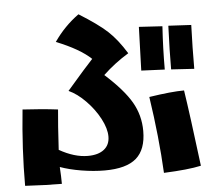

<svg xmlns="http://www.w3.org/2000/svg" viewBox="-56 -851 1029 939"><g transform="rotate(-5 459.0 -381.5)"><path d="M30 22Q30 -158 50 -351Q142 -346 223 -336Q216 -264 209 -139Q283 -97 349 -97Q400 -97 428.5 -119.5Q457 -142 457 -183Q457 -222 431.5 -270.5Q406 -319 365 -361Q324 -403 282 -422Q376 -531 411 -568Q356 -620 241 -666Q292 -740 363 -791Q455 -734 500.5 -692Q546 -650 589 -580Q520 -538 463 -484Q554 -402 591.5 -337Q629 -272 629 -195Q629 -104 580 -61.5Q531 -19 425 -19Q370 -19 310.5 -29Q251 -39 207 -55Q210 -6 210 28Q134 28 30 22ZM673 -358Q784 -375 845 -375Q863 -259 895 -1Q832 13 712 18Q703 -159 673 -358ZM645 -490 652 -704 767 -697Q760 -589 760 -485ZM796 -697 908 -691Q906 -643 905 -581.5Q904 -520 904 -476L791 -483Q791 -573 796 -697Z"/></g></svg>

Font: Otomanopee One
Style: Regular
Weight: 400
Designer: Das Ende der Wildnis
Foundry: Gutenberg Labo
Version: Version 3.005